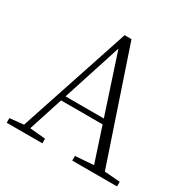

<svg xmlns="http://www.w3.org/2000/svg" viewBox="-162 -885 1032 1040"><g transform="rotate(30 353.5 -365.0)"><path d="M11 0V-29L109 -39H126L234 -29V0ZM85 0 327 -730H370L616 0H548L324 -682H344L340 -668L124 0ZM192 -252 194 -283H493L495 -252ZM421 0V-29L554 -39H574L701 -29V0Z"/></g></svg>

Font: Noto Serif JP
Style: Regular
Weight: 200
Designer: Ryoko NISHIZUKA 西塚涼子 (kana & ideographs); Frank Grießhammer (Latin, Greek & Cyrillic); Wenlong ZHANG 张文龙 (bopomofo); San
Foundry: Adobe
Version: Version 2.001;hotconv 1.1.0;makeotfexe 2.6.0